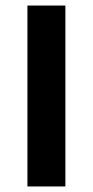

<svg xmlns="http://www.w3.org/2000/svg" viewBox="-20 -673 335 693"><path d="M79 0V-653H216V0Z"/></svg>

Font: Assistant
Style: Bold
Weight: 700
Designer: Hebrew By Ben Nathan, Latin by Paul Hunt
Version: Version 2.001;PS 002.001;hotconv 1.0.88;makeotf.lib2.5.64775